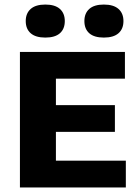

<svg xmlns="http://www.w3.org/2000/svg" viewBox="-20 -823 610 843"><path d="M67.5 0V-595H528.5V-477.5H225.5V-117.5H532.5V0ZM162.5 -244V-361.5H484.5V-244ZM436 -658Q393.5 -658 372 -677Q350.5 -696 350.5 -730.5Q350.5 -764.5 372 -783.8Q393.5 -803 436 -803Q478.5 -803 500.2 -783.8Q522 -764.5 522 -730.5Q522 -696 500.2 -677Q478.5 -658 436 -658ZM179 -658Q136.5 -658 114.8 -677Q93 -696 93 -730.5Q93 -764.5 114.8 -783.8Q136.5 -803 179 -803Q221.5 -803 243 -783.8Q264.5 -764.5 264.5 -730.5Q264.5 -696 243 -677Q221.5 -658 179 -658Z"/></svg>

Font: Encode Sans SC
Style: Bold
Weight: 700
Version: Version 3.002